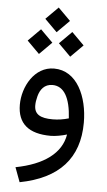

<svg xmlns="http://www.w3.org/2000/svg" viewBox="-62 -722 568 1022"><g transform="rotate(5 222.0 -211.0)"><path d="M143.6 -616.7 209.5 -550.8 275.4 -616.7 209.5 -682.6ZM227.1 -493.2 293 -427.2 358.9 -493.2 293 -559.1ZM60.1 -493.2 126 -427.2 191.9 -493.2 126 -559.1ZM396 -83.5C396 -221.2 336.9 -356.9 213.4 -356.9C108.9 -356.9 48.3 -245.6 48.3 -149.9C48.3 -48.8 107.9 1.5 226.6 1.5C251.5 1.5 287.6 -5.4 312.5 -13.2C296.4 87.9 204.1 155.3 54.2 184.1L83 261.7C291.5 221.7 396 106.4 396 -83.5ZM229 -86.9C162.6 -86.9 130.4 -105.5 130.4 -152.8C130.4 -167.5 132.8 -184.1 137.7 -202.1C147 -238.3 169.4 -269 212.4 -269C274.4 -269 308.1 -209 314.5 -99.6C286.1 -91.3 257.8 -86.9 229 -86.9Z"/></g></svg>

Font: Vazirmatn
Style: Regular
Weight: 400
Designer: Saber Rastikerdar
Foundry: Saber Rastikerdar
Version: Version 33.003